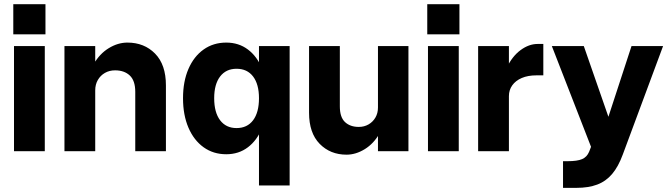

<svg xmlns="http://www.w3.org/2000/svg" viewBox="-20 -719 3190 913"><path d="M43.2 -698.9V-555.6H196.2V-698.9ZM46.6 -500V0H193V-500Z M623.2 -282.2V0H769V-313Q769 -411.6 717.4 -464.1Q665.9 -516.5 585.8 -516.5Q540.6 -516.5 497.1 -489.9Q453.6 -463.3 425.3 -413.8Q397 -364.3 396.8 -294.8L432.8 -289.2Q432.8 -317.2 445.2 -338.6Q457.6 -360.1 478.9 -372.3Q500.1 -384.5 527.2 -384.5Q571.1 -384.5 597.1 -360Q623.2 -335.5 623.2 -282.2ZM286.5 -500V0H432.8V-500Z M1357.3 -500V163H1211.5V-500ZM1251.3 -252Q1251.3 -172 1227 -111.9Q1202.7 -51.9 1158.9 -18.7Q1115.1 14.5 1056 14.5Q994.5 14.5 948.2 -18.7Q901.9 -51.9 876.1 -111.9Q850.3 -172 850.3 -252Q850.3 -331.7 876.1 -391.2Q901.9 -450.8 948.2 -483.6Q994.5 -516.5 1056 -516.5Q1115.1 -516.5 1158.9 -483.6Q1202.7 -450.8 1227 -391.2Q1251.3 -331.7 1251.3 -252ZM998.5 -252Q998.5 -184.3 1026.7 -147.1Q1054.9 -110 1104.8 -110Q1155.5 -110 1183.5 -147.1Q1211.5 -184.3 1211.5 -252Q1211.5 -318.5 1183.5 -355.3Q1155.5 -392 1104.8 -392Q1054.9 -392 1026.7 -355.3Q998.5 -318.5 998.5 -252Z M1596 -213.3V-500H1449.6V-183Q1449.6 -86.5 1500.1 -35Q1550.6 16.5 1627.9 16.5Q1672 16.5 1714.8 -9.9Q1757.5 -36.3 1785.2 -85.2Q1812.9 -134.2 1812.9 -201.8L1777.3 -207.8Q1777.3 -180.9 1765.3 -160.2Q1753.3 -139.4 1732.7 -127.5Q1712 -115.5 1686.2 -115.5Q1645.1 -115.5 1620.5 -138.6Q1596 -161.7 1596 -213.3ZM1922.2 0V-500H1777.3V0Z M2011.7 -698.9V-555.6H2164.7V-698.9ZM2015.1 -500V0H2161.5V-500Z M2563.6 -360.7V-510H2536.6Q2495.1 -510 2455.4 -480.7Q2415.6 -451.3 2389.8 -397Q2364 -342.7 2364 -267.5L2400 -261.8Q2400 -290.8 2415.8 -313.1Q2431.6 -335.4 2461 -348.1Q2490.3 -360.7 2531.1 -360.7ZM2253.6 -500V0H2400V-500Z M2657.3 47.5V174.3H2721.6Q2778.1 174.3 2819.6 158.8Q2861.1 143.3 2890.6 108.6Q2920.2 73.9 2941.6 15.5L3133.1 -500H2983L2873.1 -163.7L2756.1 -500H2604.1L2790.5 -20.8L2781.3 2.8Q2770.8 28 2747.8 37.7Q2724.9 47.5 2679.4 47.5Z"/></svg>

Font: Overused Grotesk Light
Style: Regular
Weight: 300
Designer: RandomMaerks
Version: Version 0.005